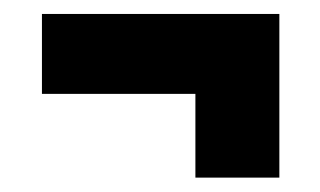

<svg xmlns="http://www.w3.org/2000/svg" viewBox="-20 -390 452 271"><path d="M39.2 -257.5V-370.3H374.3V-257.5ZM255.8 -139.3V-325.2H374.3V-139.3Z"/></svg>

Font: Bricolage Grotesque 96pt ExtraBold SemiCondensed
Style: Regular
Weight: 800
Width: 4
Version: Version 1.001;gftools[0.9.33.dev8+g029e19f]